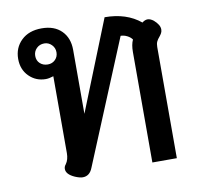

<svg xmlns="http://www.w3.org/2000/svg" viewBox="-71 -679 805 765"><g transform="rotate(-10 331.0 -296.5)"><path d="M139 -35Q139 -45 146 -53Q158 -70 158 -96V-407Q140 -401 127 -401Q87 -401 59.5 -428.5Q32 -456 32 -499Q32 -544 62.5 -573.5Q93 -603 145 -603Q196 -603 225 -574Q254 -545 254 -497V-238L400 -603Q488 -603 545 -556Q556 -565 567 -565Q578 -565 591 -555Q614 -535 614 -516Q614 -508 610.5 -501.5Q607 -495 602 -489Q594 -480 590 -471.5Q586 -463 586 -450V0H487V-447Q487 -477 496 -496Q489 -506 476 -512.5Q463 -519 450 -519L244 -21Q232 10 204 10Q192 10 173 2Q139 -13 139 -35ZM187 -499Q187 -517 174.5 -529.5Q162 -542 145 -542Q126 -542 113.5 -529.5Q101 -517 101 -499Q101 -480 113.5 -468.5Q126 -457 145 -457Q163 -457 175 -469Q187 -481 187 -499Z"/></g></svg>

Font: Niramit Medium
Style: Regular
Weight: 500
Designer: Katatrad Aksorn Co.,Ltd.
Foundry: Cadson Demak Co.,Ltd.
Version: Version 1.000; ttfautohint (v1.6)